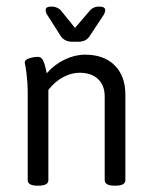

<svg xmlns="http://www.w3.org/2000/svg" viewBox="-20 -568 462 589"><path d="M201.3 -440Q178.4 -440 166.5 -457L124.1 -523.6Q120.1 -529.5 120.1 -537.5Q120.1 -547.8 137.1 -547.8H138.7Q153 -547.8 164.9 -538.2L210.1 -482.4L258 -538.2Q268.7 -547.8 283.4 -547.8H285Q302.8 -547.8 302.8 -536.7Q302.8 -531.5 298.9 -523.6L254.9 -457Q244.2 -440 220.8 -440ZM95.1 1.6Q65 1.6 65 -15.5V-281Q65 -298.5 64 -314.1Q63 -329.8 61.6 -340.3Q60.2 -350.8 59.1 -358.7Q57.9 -366.6 56.9 -371Q55.9 -375.3 55.9 -375.7Q55.9 -385.3 70.2 -389.4Q84.4 -393.6 96.7 -393.6Q101.9 -393.6 106 -390.6Q110.2 -387.6 113 -380.9Q115.7 -374.2 117.1 -369.8Q118.5 -365.4 120.7 -355.5Q122.9 -345.6 123.3 -343.2Q147 -370.2 178.4 -385.3Q209.7 -400.3 241 -400.3Q298.9 -400.3 331.7 -367.6Q364.6 -334.9 364.6 -277.4V-15.5Q364.6 1.6 334.5 1.6H331.4Q301.2 1.6 301.2 -15.5V-271.9Q301.2 -306 280.8 -325.4Q260.4 -344.8 223.9 -344.8Q198.6 -344.8 172.8 -330.8Q147 -316.7 128.4 -292.1V-15.5Q128.4 1.6 98.3 1.6Z"/></svg>

Font: Jaldi
Style: Regular
Weight: 400
Designer: Pablo Cosgaya and Nicolas Silva
Foundry: Omnibus-Type
Version: Version 1.001;PS 001.001;hotconv 1.0.70;makeotf.lib2.5.58329